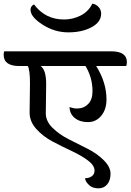

<svg xmlns="http://www.w3.org/2000/svg" viewBox="-78 -935 710 1044"><path d="M88 -882Q88 -902 107 -911Q168 -829 270 -829Q318 -829 360.5 -850.5Q403 -872 424 -915Q443 -913 457.5 -897.5Q472 -882 472 -861Q472 -815 420 -787Q368 -759 293.5 -759Q219 -759 153.5 -801Q88 -843 88 -882ZM83 -323 85 -481Q85 -556 73 -576H27Q-58 -576 -58 -637Q-58 -650 -55 -656H526Q612 -656 612 -597Q612 -584 608 -576H445Q501 -487 501 -394Q501 -340 472.5 -305.5Q444 -271 400 -271Q356 -271 328.5 -293.5Q301 -316 300 -353Q322 -345 341 -345Q377 -345 401 -369Q425 -393 425 -439Q425 -513 387 -576H143Q173 -555 173 -478L171 -319Q171 -276 207.5 -240Q244 -204 295.5 -178Q347 -152 398.5 -126Q450 -100 486.5 -63.5Q523 -27 523 9.5Q523 46 505 67.5Q487 89 458 89Q429 89 412 76Q385 54 385 34Q407 34 421.5 23Q436 12 436 -7Q436 -36 399.5 -63Q363 -90 311.5 -114Q260 -138 208 -165.5Q156 -193 119.5 -233.5Q83 -274 83 -323Z"/></svg>

Font: Laila Medium
Style: Regular
Weight: 500
Designer: Hitesh Malaviya
Foundry: Indian Type Foundry
Version: Version 1.302;PS 1.0;hotconv 1.0.78;makeotf.lib2.5.61930; tt